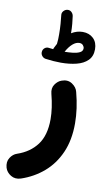

<svg xmlns="http://www.w3.org/2000/svg" viewBox="-110 -777 624 1141"><g transform="rotate(10 201.5 -207.0)"><path d="M94.2 -455.6Q95.7 -469.7 106.9 -478.3Q118.2 -486.8 131.8 -484.4Q145 -482.4 157.7 -481.4Q158.2 -485.4 160.2 -488.8Q167 -502.9 174.3 -516.1Q174.3 -519 174.8 -521Q176.3 -532.2 176.8 -545.2Q177.2 -558.1 177.2 -573.7Q177.2 -605.5 174.8 -637.5Q172.4 -669.4 169.9 -689Q168 -702.6 177.2 -713.4Q186.5 -724.1 198.7 -726.1Q214.4 -728.5 225.1 -718.8Q235.8 -709 237.8 -695.3Q240.7 -675.8 243.2 -649.2Q245.6 -622.6 245.6 -599.6Q245.6 -596.2 245.6 -592.8Q278.3 -612.8 313.5 -612.8Q353 -612.8 377.9 -588.9Q402.8 -564.9 402.8 -523.4Q402.8 -481 377.4 -456.1Q352.1 -431.2 309.8 -420.7Q267.6 -410.2 216.3 -410.2Q173.3 -410.2 123 -417Q109.4 -419.4 100.8 -430.7Q92.3 -441.9 94.2 -455.6ZM305.2 -544.9Q284.7 -544.9 264.4 -527.1Q244.1 -509.3 227.1 -478Q250.5 -478 275.6 -480.7Q300.8 -483.4 317.9 -491.7Q335 -500 335 -517.1Q335 -526.9 327.1 -535.9Q319.3 -544.9 305.2 -544.9ZM239.3 -305.7Q274.9 -318.8 302.5 -300.5Q330.1 -282.2 336.4 -254.9Q362.3 -157.2 362.3 -68.4Q362.3 31.7 329.1 107.2Q295.9 182.6 237.1 233.2Q178.2 283.7 102.1 309.1Q68.8 319.8 42.2 303.7Q15.6 287.6 7.3 260.7Q-2.4 226.1 13.7 200.9Q29.8 175.8 54.2 168Q129.4 142.6 172.1 85.9Q214.8 29.3 214.8 -68.4Q214.8 -134.8 193.4 -217.8Q184.6 -251 200.7 -274.4Q216.8 -297.9 239.3 -305.7Z"/></g></svg>

Font: Mikhak-DS2-FD ExtraBold
Style: Regular
Weight: 800
Designer: Amin Abedi
Version: Version 3.2